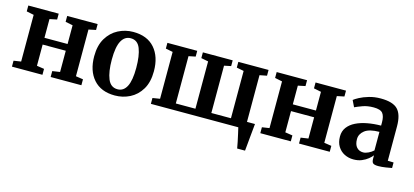

<svg xmlns="http://www.w3.org/2000/svg" viewBox="-62 -1021 3577 1660"><g transform="rotate(15 1727.0 -191.0)"><path d="M33 0V-53L98.5 -63V-481L33 -494.5V-547H305V-494.5L240 -481V-313.5H447V-481L381 -494.5V-547H653.5V-494.5L589 -481V-63L654.5 -53V0H379.5V-53L447 -63V-253H240V-63L306 -53V0Z M696.5 -271.5Q696.5 -368 735.2 -432.5Q774 -497 836.2 -529.2Q898.5 -561.5 970 -561.5Q1095.5 -561.5 1162.2 -485Q1229 -408.5 1229 -279Q1229 -180.5 1190.2 -116.2Q1151.5 -52 1089.2 -20.5Q1027 11 955.5 11Q831 11 763.8 -65.5Q696.5 -142 696.5 -271.5ZM964.5 -47Q1018 -47 1046 -100.8Q1074 -154.5 1074 -267.5Q1074 -376 1049.2 -439.5Q1024.5 -503 963 -503Q909 -503 880 -449.8Q851 -396.5 851 -282.5Q851 -174 877 -110.5Q903 -47 964.5 -47Z M1276.5 0V-52.5L1342 -63V-482.5L1278 -495V-546.5H1545V-495L1484 -482.5V-59H1659.5V-482.5L1595.5 -495V-546.5H1862.5V-495L1802 -482.5V-59H1977.5V-482.5L1913 -495V-546.5H2183.5V-495L2119.5 -482.5V-64.5H2191Q2189 -44 2185.8 -10.8Q2182.5 22.5 2179 59.5Q2175.5 96.5 2172.5 129Q2169.5 161.5 2167.5 180H2097Q2093.5 157 2086 121Q2078.5 85 2070.8 51Q2063 17 2059 0Z M2256 0V-53L2321.5 -63V-481L2256 -494.5V-547H2528V-494.5L2463 -481V-313.5H2670V-481L2604 -494.5V-547H2876.5V-494.5L2812 -481V-63L2877.5 -53V0H2602.5V-53L2670 -63V-253H2463V-63L2529 -53V0Z M2928.5 -151.5Q2928.5 -199 2954 -233.2Q2979.5 -267.5 3024 -289.5Q3068.5 -311.5 3126.2 -322.2Q3184 -333 3248 -333.5V-362.5Q3248 -416.5 3227.8 -442.8Q3207.5 -469 3146 -469Q3090 -469 3047.5 -453.2Q3005 -437.5 2981 -426L2953 -484Q2965.5 -495 2999 -513Q3032.5 -531 3080.8 -545.2Q3129 -559.5 3185.5 -559.5Q3294.5 -559.5 3338.5 -513.5Q3382.5 -467.5 3382.5 -362V-55L3434.5 -53.5V-4Q3417.5 -0.5 3381 5.2Q3344.5 11 3314 11Q3280.5 11 3267.8 1.2Q3255 -8.5 3255 -39.5V-69.5Q3243 -53.5 3220.2 -34.8Q3197.5 -16 3165 -2.5Q3132.5 11 3091.5 11Q3047 11 3010 -7.8Q2973 -26.5 2950.8 -62.8Q2928.5 -99 2928.5 -151.5ZM3157 -69.5Q3178.5 -69.5 3204 -81.8Q3229.5 -94 3248 -111.5V-277.5Q3158 -277 3117.2 -245Q3076.5 -213 3076.5 -167Q3076.5 -119 3098.8 -94.2Q3121 -69.5 3157 -69.5Z"/></g></svg>

Font: Merriweather Text Regular
Style: Bold
Weight: 700
Designer: Eben Sorkin
Foundry: Eben Sorkin
Version: Version 2.100; ttfautohint (v1.7.19-72a1) -l 8 -r 50 -G 200 